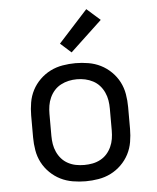

<svg xmlns="http://www.w3.org/2000/svg" viewBox="-54 -813 709 868"><g transform="rotate(-5 300.0 -379.5)"><path d="M300 8Q271 8 241.5 3Q212 -2 186 -15Q160 -28 138.5 -49Q117 -70 103.5 -96Q90 -122 85 -151.5Q80 -181 80 -210V-310Q80 -339 85 -368.5Q90 -398 103.5 -424Q117 -450 138.5 -471Q160 -492 186 -505Q212 -518 241.5 -523Q271 -528 300 -528Q329 -528 358.5 -523Q388 -518 414 -505Q440 -492 461.5 -471Q483 -450 496.5 -424Q510 -398 515 -368.5Q520 -339 520 -310V-210Q520 -181 515 -151.5Q510 -122 496.5 -96Q483 -70 461.5 -49Q440 -28 414 -15Q388 -2 358.5 3Q329 8 300 8ZM300 -66Q319 -66 337.5 -69.5Q356 -73 373 -82Q390 -91 402.5 -105Q415 -119 423 -136.5Q431 -154 434 -172.5Q437 -191 437 -210V-310Q437 -329 434 -347.5Q431 -366 423 -383.5Q415 -401 402.5 -415Q390 -429 373 -438Q356 -447 337.5 -451Q319 -455 300 -455Q281 -455 262.5 -451Q244 -447 227 -438Q210 -429 197.5 -415Q185 -401 177 -383.5Q169 -366 166 -347.5Q163 -329 163 -310V-210Q163 -191 166 -172.5Q169 -154 177 -136.5Q185 -119 197.5 -105Q210 -91 227 -82Q244 -73 262.5 -69.5Q281 -66 300 -66ZM287 -578 238 -622 370 -767 431 -713Z"/></g></svg>

Font: Nova Nerd Font
Style: Regular
Weight: 400
Designer: Belleve Invis
Foundry: Belleve Invis
Version: Version 24.1.4; ttfautohint (v1.8.4);Nerd Fonts 3.1.1